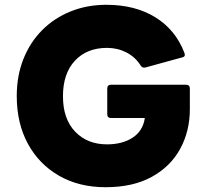

<svg xmlns="http://www.w3.org/2000/svg" viewBox="-20 -768 863 802"><path d="M421 14Q310 14 226.5 -34Q143 -82 96.5 -167.5Q50 -253 50 -367Q50 -452 78 -522Q106 -592 156.5 -642.5Q207 -693 275.5 -720.5Q344 -748 424 -748Q544 -748 628.5 -696Q713 -644 750 -548Q757 -531 740 -528L587 -486Q574 -483 567 -495Q545 -530 508 -549Q471 -568 427 -568Q343 -568 293 -514.5Q243 -461 243 -366Q243 -271 294 -218Q345 -165 427 -165Q491 -165 534 -193Q577 -221 585 -275H444Q428 -275 428 -291V-398Q428 -414 444 -414H757Q773 -414 773 -398V-312Q773 -220 732.5 -146Q692 -72 613.5 -29Q535 14 421 14Z"/></svg>

Font: LINE Seed Sans ExtraBold
Style: Regular
Weight: 800
Designer: LINE VX Design & Dalton Maag Ltd & Sandoll Inc
Foundry: Dalton Maag Ltd
Version: Version 1.003